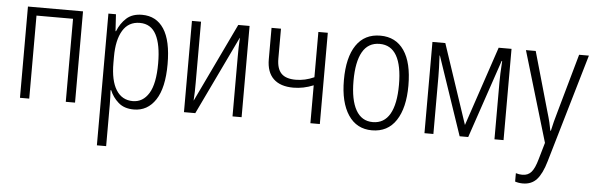

<svg xmlns="http://www.w3.org/2000/svg" viewBox="-49 -708 3447 1115"><g transform="rotate(5 1674.0 -150.5)"><path d="M74 0V-532H395V0H341V-484H128V0Z M543 236V-532H587L593 -434H596Q614 -480 648 -511Q682 -542 739 -542Q822 -542 866.5 -474Q911 -406 911 -269Q911 -131 864.5 -60.5Q818 10 738 10Q682 10 648 -20Q614 -50 598 -90H594Q595 -72 596 -50.5Q597 -29 597 -8V236ZM728 -38Q787 -38 821.5 -94Q856 -150 856 -269Q856 -378 825.5 -436Q795 -494 730 -494Q664 -494 630.5 -438.5Q597 -383 597 -285V-249Q597 -146 631 -92Q665 -38 728 -38Z M1030 0V-532H1083V-175Q1083 -151 1082.5 -124.5Q1082 -98 1080 -73H1081L1300 -532H1366V0H1313V-349Q1313 -376 1313.5 -403.5Q1314 -431 1316 -458H1315L1096 0Z M1767 0V-221Q1709 -197 1650 -197Q1574 -197 1534 -235.5Q1494 -274 1494 -349V-532H1549V-358Q1549 -299 1575.5 -271.5Q1602 -244 1660 -244Q1714 -244 1767 -268V-532H1822V0Z M2126 10Q2037 10 1988 -63.5Q1939 -137 1939 -267Q1939 -399 1987.5 -470.5Q2036 -542 2128 -542Q2218 -542 2266.5 -471.5Q2315 -401 2315 -267Q2315 -137 2266.5 -63.5Q2218 10 2126 10ZM2127 -38Q2193 -38 2226.5 -96.5Q2260 -155 2260 -267Q2260 -379 2227 -436.5Q2194 -494 2128 -494Q2061 -494 2028 -436Q1995 -378 1995 -267Q1995 -156 2028.5 -97Q2062 -38 2127 -38Z M2432 0V-532H2507L2662 -68L2818 -532H2893V0H2840V-333Q2840 -353 2841 -384Q2842 -415 2845 -457H2842L2687 0H2637L2482 -457H2480Q2482 -421 2483 -388Q2484 -355 2484 -334V0Z M3026 241Q3002 241 2981 234V185Q3000 191 3019 191Q3052 191 3071.5 168.5Q3091 146 3106 92L3134 -5L2977 -532H3034L3131 -191Q3143 -151 3149 -126Q3155 -101 3159 -78H3162Q3173 -130 3191 -191L3287 -532H3344L3159 100Q3138 173 3107.5 207Q3077 241 3026 241Z"/></g></svg>

Font: Noto Sans Condensed Light
Style: Regular
Weight: 300
Width: 3
Designer: Monotype Design Team
Foundry: Monotype Imaging Inc.
Version: Version 2.013; ttfautohint (v1.8.4.7-5d5b)